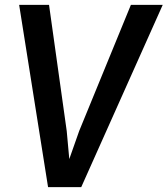

<svg xmlns="http://www.w3.org/2000/svg" viewBox="-20 -767 687 787"><path d="M177 0 58.5 -747H181L253.5 -230L264 -115L304.5 -230L516.5 -747H647L313 0Z"/></svg>

Font: Merriweather Sans Medium
Style: Italic
Weight: 500
Italic angle: -7.5°
Designer: Eben Sorkin
Foundry: Eben Sorkin
Version: Version 2.001